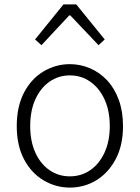

<svg xmlns="http://www.w3.org/2000/svg" viewBox="-20 -838 634 871"><path d="M297 13Q233 13 177.5 -20Q122 -53 89 -115.5Q56 -178 56 -266Q56 -355 89 -418Q122 -481 177.5 -514Q233 -547 297 -547Q345 -547 389 -528Q433 -509 466.5 -473Q500 -437 519 -384.5Q538 -332 538 -266Q538 -178 504.5 -115.5Q471 -53 416.5 -20Q362 13 297 13ZM297 -38Q349 -38 390 -66.5Q431 -95 454.5 -146.5Q478 -198 478 -266Q478 -335 454.5 -386.5Q431 -438 390 -467Q349 -496 297 -496Q245 -496 204 -467Q163 -438 140 -386.5Q117 -335 117 -266Q117 -198 140 -146.5Q163 -95 204 -66.5Q245 -38 297 -38ZM139 -659 268 -818H326L455 -659L427 -633L299 -768H294L168 -633Z"/></svg>

Font: Noto Sans HK Thin Light
Style: Regular
Weight: 300
Version: Version 2.004-H2;hotconv 1.0.118;makeotfexe 2.5.65603